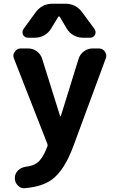

<svg xmlns="http://www.w3.org/2000/svg" viewBox="-20 -806 630 1031"><path d="M116.2 204.1Q113.3 205.1 110.4 205.1Q90.8 205.1 76.2 190.4Q59.6 173.8 59.6 150.4Q59.6 127 75.7 110.4Q91.8 93.8 116.2 89.8Q155.3 85 176.8 70.3Q209 47.9 234.4 -19.5Q237.3 -26.4 234.4 -33.2L54.7 -492.2Q51.8 -500 51.8 -506.8Q51.8 -518.6 59.6 -528.3Q71.3 -545.9 91.8 -545.9H130.9Q156.2 -545.9 177.2 -530.8Q198.2 -515.6 206.1 -491.2L302.7 -182.6Q302.7 -181.6 304.7 -181.6Q306.6 -181.6 306.6 -182.6L402.3 -491.2Q410.2 -515.6 431.2 -530.8Q452.1 -545.9 477.5 -545.9H510.7Q531.2 -545.9 543.9 -528.3Q550.8 -517.6 550.8 -506.8Q550.8 -499 547.9 -492.2L374 -21.5Q326.2 108.4 258.8 158.2Q207 196.3 116.2 204.1ZM300.8 -715.8Q299.8 -717.8 296.9 -717.8Q293.9 -717.8 293 -715.8L254.9 -653.3Q241.2 -629.9 217.8 -616.7Q194.3 -603.5 168 -603.5H129.9Q112.3 -603.5 103.5 -619.1Q100.6 -627 100.6 -632.8Q100.6 -641.6 106.4 -650.4L170.9 -739.3Q205.1 -786.1 262.7 -786.1H330.1Q387.7 -786.1 421.9 -739.3L487.3 -650.4Q493.2 -641.6 493.2 -632.8Q493.2 -626 490.2 -619.1Q481.4 -603.5 463.9 -603.5H424.8Q398.4 -603.5 375 -616.7Q351.6 -629.9 337.9 -653.3Z"/></svg>

Font: Gen Jyuu Gothic P Bold
Style: Bold
Weight: 700
Designer: [Source Han Sans]
Ryoko NISHIZUKA  (kana & ideographs); Paul D. Hunt (Latin, Greek & Cyrillic); Wenlong ZHANG  (bopomofo
Version: Version 1.002.20150607